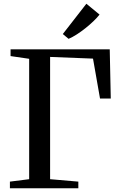

<svg xmlns="http://www.w3.org/2000/svg" viewBox="-20 -1007 637 1027"><path d="M33 0V-35.5L136 -48.5V-692.5L36.5 -707V-743H567L572.5 -480H515L477.5 -693.5L248 -702.5V-48.5L399 -35.5V0ZM346.5 -799.5 316 -825 442 -987 512.5 -929Q499.5 -912.5 479.8 -893.5Q460 -874.5 437 -856.2Q414 -838 390.8 -823Q367.5 -808 347.5 -799.5Z"/></svg>

Font: Merriweather 72pt
Style: Regular
Weight: 400
Version: Version 2.100